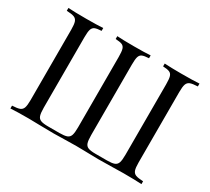

<svg xmlns="http://www.w3.org/2000/svg" viewBox="-137 -940 1281 1171"><g transform="rotate(30 503.5 -354.0)"><path d="M883.3 -602.1V-106Q883.3 -68.4 889.4 -51.3Q895.5 -34.2 911.9 -27.8Q928.2 -21.5 964.4 -20V0Q922.9 -2.9 836.4 -2.9Q801.8 -2.9 762.2 -1.5Q668.5 0 658.7 0Q619.1 0 561.5 -2Q518.6 -2.9 504.4 -2.9Q490.2 -2.9 445.3 -2Q386.7 0 346.7 0Q335 0 241.2 -1.5Q203.1 -2.9 169.4 -2.9Q83.5 -2.9 41.5 0V-20Q77.6 -21.5 94 -27.8Q110.4 -34.2 116.5 -51.3Q122.6 -68.4 122.6 -106V-602.1Q122.6 -639.6 116.5 -656.7Q110.4 -673.8 94 -680.2Q77.6 -686.5 41.5 -688V-708Q83 -705.1 169.4 -705.1Q242.7 -705.1 286.6 -708V-688Q254.9 -686.5 240.5 -680.2Q226.1 -673.8 220.7 -656.7Q215.3 -639.6 215.3 -602.1V-106Q215.3 -68.4 221.4 -50.5Q227.5 -32.7 244.4 -26.4Q261.2 -20 296.4 -20H375.5Q410.6 -20 427.5 -26.4Q444.3 -32.7 450.4 -50.5Q456.5 -68.4 456.5 -106V-602.1Q456.5 -639.6 451.4 -656.7Q446.3 -673.8 432.1 -680.2Q418 -686.5 385.7 -688V-708Q429.2 -705.1 502.4 -705.1Q582 -705.1 620.6 -708V-688Q588.4 -686.5 574 -680.2Q559.6 -673.8 554.4 -656.7Q549.3 -639.6 549.3 -602.1V-106Q549.3 -68.4 555.4 -50.5Q561.5 -32.7 578.4 -26.4Q595.2 -20 630.4 -20H709.5Q744.6 -20 761.5 -26.4Q778.3 -32.7 784.4 -50.5Q790.5 -68.4 790.5 -106V-602.1Q790.5 -639.6 785.4 -656.7Q780.3 -673.8 766.1 -680.2Q752 -686.5 719.7 -688V-708Q763.2 -705.1 836.4 -705.1Q922.9 -705.1 964.4 -708V-688Q928.2 -686.5 911.9 -680.2Q895.5 -673.8 889.4 -656.7Q883.3 -639.6 883.3 -602.1Z"/></g></svg>

Font: Playfair Display SC
Style: Regular
Weight: 400
Designer: Claus Eggers Sørensen
Foundry: Claus Eggers Sørensen
Version: Version 1.004;PS 001.004;hotconv 1.0.70;makeotf.lib2.5.58329